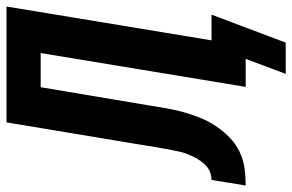

<svg xmlns="http://www.w3.org/2000/svg" viewBox="-216 -601 898 590"><g transform="rotate(-90 233.0 -306.0)"><path d="M301 123 347 0H261L365 -630H260L204 -297Q200 -271 195.5 -245Q191 -219 184 -193.5Q177 -168 167 -142.5Q157 -117 142 -94Q127 -71 107 -51Q87 -31 62 -19Q37 -7 10.5 -3.5Q-16 0 -42 0L-25 -105Q-15 -105 -5 -108Q5 -111 13 -117Q21 -123 27.5 -131Q34 -139 39.5 -148Q45 -157 49 -166Q53 -175 56.5 -184.5Q60 -194 62 -203.5Q64 -213 66 -223Q68 -233 70 -242.5Q72 -252 73 -261Q76 -275 78 -288.5Q80 -302 82 -315L152 -735H508L404 -105H483L397 123Z"/></g></svg>

Font: Iosevka Curly XBdObl
Style: Regular
Weight: 800
Italic angle: -9°
Monospace: yes
Designer: Belleve Invis
Foundry: Belleve Invis
Version: Version 11.1.0; ttfautohint (v1.8.3)